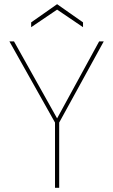

<svg xmlns="http://www.w3.org/2000/svg" viewBox="-20 -898 541 918"><path d="M243 0V-312L25 -700H47L253 -332L454 -700H476L263 -312V0ZM129 -768V-791L253 -878L377 -791V-768L253 -852Z"/></svg>

Font: DM Sans 9pt Thin
Style: Regular
Weight: 250
Version: Version 4.004;gftools[0.9.30]